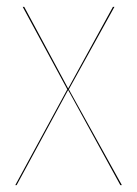

<svg xmlns="http://www.w3.org/2000/svg" viewBox="-20 -537 398 557"><path d="M179.7 -277.8 333.5 0H329.1L177.7 -275.9L28.3 0H24.4L175.3 -277.8L45.9 -517.1H50.3L177.7 -280.3L307.6 -517.1H312Z"/></svg>

Font: Fira Sans Compressed Four
Style: Regular
Weight: 100
Width: 1
Designer: Carrois Corporate & Edenspiekermann AG
Foundry: Carrois Corporate GbR & Edenspiekermann AG
Version: Version 4.203;PS 004.203;hotconv 1.0.88;makeotf.lib2.5.64775